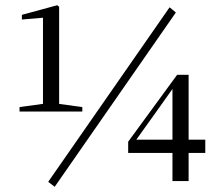

<svg xmlns="http://www.w3.org/2000/svg" viewBox="-20 -695 830 737"><path d="M55 -267H296V-284L193 -298H157L55 -284ZM145 -267H207V-669L200 -675L64 -638V-620L145 -627ZM190 22 655 -647 631 -667 165 3ZM642 0H704V-408H660L472 -151V-108H768V-159H499V-169L494 -146L577 -262L658 -376L637 -359H642V-142V-126Z"/></svg>

Font: Source Serif 4 48pt
Style: Regular
Weight: 400
Designer: Frank Grie√ühammer
Foundry: Adobe Systems Incorporated
Version: Version 4.004;hotconv 1.0.116;makeotfexe 2.5.65601